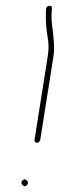

<svg xmlns="http://www.w3.org/2000/svg" viewBox="-20 -685 209 671"><path d="M109 -186C111.7 -186 114.1 -187 116.5 -189C118.8 -191 120.1 -193.3 120.6 -196L166.7 -487C169.3 -503.7 169.6 -523.3 167.5 -546C166.6 -555.3 166.1 -562.2 165.7 -566.5C165.4 -570.8 164.2 -580.8 162.1 -596.3C160 -611.9 159.5 -628.1 160.7 -645L161.4 -656C161.8 -662.7 158.6 -665.5 151.8 -664.5C144.9 -663.5 141.3 -659.7 140.9 -653L140.4 -643C140.4 -635 140.4 -627.5 140.3 -620.5C140.2 -613.5 140.4 -606.5 141 -599.5C141.5 -592.5 142.3 -585.5 143.1 -578.5C144 -571.5 145.7 -559.9 148.1 -543.6C150.6 -527.4 150.1 -508.5 146.7 -487L100.6 -196C100.1 -193.3 100.8 -191 102.5 -189C104.1 -187 106.3 -186 109 -186ZM59.2 -55C53.8 -50.3 53.5 -45 58.2 -39C62.9 -33 68 -32.5 73.5 -37.5C78.9 -42.5 79.3 -47.8 74.5 -53.5C69.7 -59.2 64.6 -59.7 59.2 -55Z"/></svg>

Font: Proton
Style: RgCndIt
Weight: 500
Version: Version 1.017